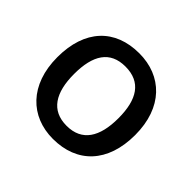

<svg xmlns="http://www.w3.org/2000/svg" viewBox="-137 -711 882 882"><g transform="rotate(45 304.5 -269.5)"><path d="M558 -270C558 -449 453 -549 306 -549C149 -549 52 -449 52 -270C52 -91 158 10 303 10C459 10 558 -91 558 -270ZM161 -270C161 -392 204 -461 304 -461C405 -461 449 -392 449 -270C449 -149 405 -77 305 -77C205 -77 161 -149 161 -270Z"/></g></svg>

Font: Noto Sans Bengali UI Medium
Style: Regular
Weight: 500
Designer: Jelle Bosma - Monotype Design Team
Foundry: Monotype Imaging Inc.
Version: Version 2.003